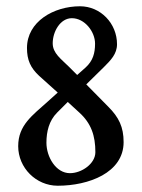

<svg xmlns="http://www.w3.org/2000/svg" viewBox="-20 -584 452 612"><path d="M164 -289 133 -261C83 -216 38 -185 38 -118C38 -49 95 8 164 8C262 8 374 -33 374 -131C374 -179 359 -210 325 -244L255 -315L311 -370C333 -392 353 -412 353 -443C353 -509 301 -564 235 -564C151 -564 66 -515 66 -431C66 -393 77 -368 105 -342ZM283 -445C283 -414 276 -390 253 -369L226 -345L200 -371C175 -396 148 -414 148 -446C148 -483 172 -526 209 -526C250 -526 283 -483 283 -445ZM128 -129C128 -164 136 -199 162 -225L196 -259L232 -226C271 -191 284 -151 284 -99C284 -62 240 -32 203 -32C158 -32 128 -84 128 -129Z"/></svg>

Font: EB Garamond SC 08
Style: Regular
Weight: 400
Version: Version 0.016